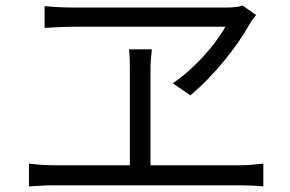

<svg xmlns="http://www.w3.org/2000/svg" viewBox="-20 -707 1040 689"><path d="M899 -653 851 -687C837 -682 815 -680 795 -680C704 -680 317 -680 240 -680C206 -680 171 -682 140 -685V-607C140 -607 208 -611 244 -611C311 -611 710 -611 789 -611C751 -544 679 -462 600 -408L663 -365C747 -434 832 -541 876 -621C882 -632 890 -642 899 -653ZM84 -120V-38C115 -40 145 -42 173 -42H842C862 -42 898 -41 925 -38V-120C899 -117 872 -114 842 -114H520V-456C520 -481 522 -504 525 -530H443C446 -504 446 -478 446 -457V-114H173C144 -114 114 -116 84 -120Z"/></svg>

Font: Noto Sans HK DemiLight
Style: Regular
Weight: 350
Designer: Ryoko NISHIZUKA 西塚涼子 (kana, bopomofo & ideographs); Paul D. Hunt (Latin, Greek & Cyrillic); Sandoll Communications 산돌커뮤니
Foundry: Adobe
Version: Version 2.004;hotconv 1.0.118;makeotfexe 2.5.65603